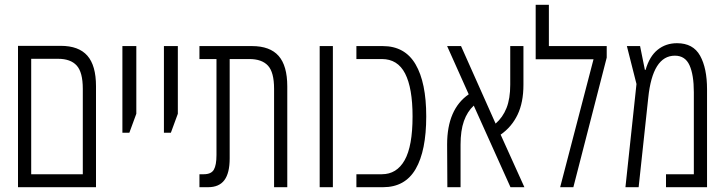

<svg xmlns="http://www.w3.org/2000/svg" viewBox="-20 -780 3031 800"><path d="M55 0V-589H233Q308 -589 344 -548Q380 -507 380 -421V0ZM110 -54H325V-410Q325 -479 299.5 -507Q274 -535 222 -535H110Z M490 -227V-588H548V-306L519 -227Z M663 -227V-588H721V-306L692 -227Z M811 0V-54H829Q860 -54 871 -73Q882 -92 882 -134V-534H811V-588H1030Q1105 -588 1141 -547Q1177 -506 1177 -420V0H1122V-410Q1122 -479 1096.5 -506.5Q1071 -534 1019 -534H937V-120Q937 -59 915 -29.5Q893 0 847 0Z M1312 0V-588H1367V0Z M1465 0V-54H1571Q1633 -54 1666 -112.5Q1699 -171 1699 -295Q1699 -413 1668 -473.5Q1637 -534 1571 -534H1465V-588H1575Q1667 -588 1711.5 -512Q1756 -436 1756 -295Q1756 -152 1712 -76Q1668 0 1576 0Z M1844 0 1843 -178Q1843 -325 1933 -387L1843 -588H1901L2045 -265Q2075 -291 2090.5 -330Q2106 -369 2106 -427V-588H2161V-427Q2161 -353 2136.5 -302Q2112 -251 2066 -219L2165 0H2107L1954 -340Q1927 -315 1913 -275.5Q1899 -236 1899 -177V0Z M2267 -588H2508V-540L2369 0H2314L2453 -533H2212V-760H2267Z M2801 -600Q2868 -600 2897 -548Q2926 -496 2926 -408V0H2755V-54H2871V-396Q2871 -468 2853 -508Q2835 -548 2792 -548Q2699 -548 2681 -372L2641 0H2586L2632 -430L2592 -588H2647L2667 -489H2670Q2686 -545 2720 -572.5Q2754 -600 2801 -600Z"/></svg>

Font: Noto Sans Hebrew ExtraCondensed Light
Style: Regular
Weight: 300
Width: 2
Designer: Monotype Design Team
Foundry: Monotype Imaging Inc.
Version: Version 2.004; ttfautohint (v1.8.4.7-5d5b)